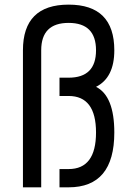

<svg xmlns="http://www.w3.org/2000/svg" viewBox="-20 -801 587 821"><path d="M78.1 0V-585.9Q78.1 -781.2 273.4 -781.2Q468.8 -781.2 468.8 -585.9Q468.8 -468.8 390.6 -429.7Q468.8 -390.6 468.8 -234.4Q468.8 0 273.4 0H234.4V-78.1H273.4Q390.6 -78.1 390.6 -234.4Q390.6 -390.6 273.4 -390.6H234.4V-468.8H273.4Q390.6 -468.8 390.6 -585.9Q390.6 -703.1 273.4 -703.1Q156.2 -703.1 156.2 -585.9V0Z"/></svg>

Font: Luculent
Style: Regular
Weight: 400
Monospace: yes
Designer: Andrew Kensler
Version: Version 1.0.0-845fa02f9341